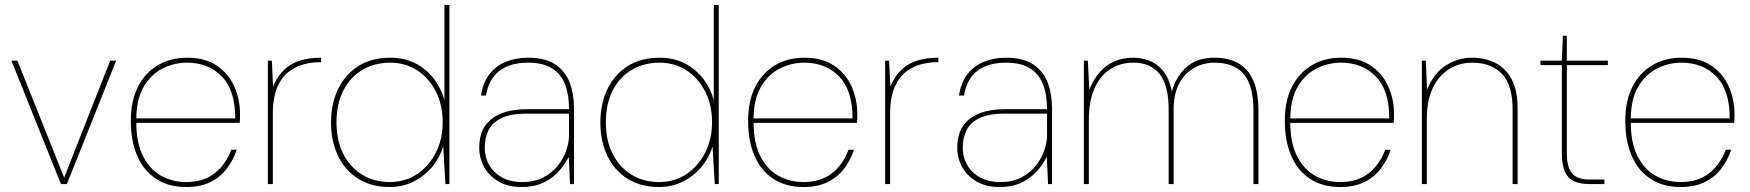

<svg xmlns="http://www.w3.org/2000/svg" viewBox="-20 -740 7036 772"><path d="M225 0 26 -496H50L238 -26L423 -496H447L249 0Z M729 12Q658 12 608 -20.5Q558 -53 532 -113Q506 -173 506 -254Q506 -335 535 -391.5Q564 -448 615 -478Q666 -508 732 -508Q805 -508 852 -476Q899 -444 922 -392.5Q945 -341 945 -282Q945 -272 945 -264.5Q945 -257 944 -246H517V-264H926Q926 -377 872 -432.5Q818 -488 732 -488Q680 -488 633.5 -464.5Q587 -441 557.5 -390.5Q528 -340 528 -259V-250Q528 -165 555.5 -111.5Q583 -58 628.5 -33Q674 -8 729 -8Q797 -8 842 -42.5Q887 -77 910 -138H932Q917 -94 890.5 -60Q864 -26 824 -7Q784 12 729 12Z M1057 0V-496H1073L1078 -392Q1096 -435 1123.5 -460.5Q1151 -486 1188 -497Q1225 -508 1271 -508V-490H1265Q1238 -490 1205.5 -482.5Q1173 -475 1143.5 -453.5Q1114 -432 1095.5 -390.5Q1077 -349 1077 -281V0Z M1547 12Q1473 12 1420 -21.5Q1367 -55 1339 -113.5Q1311 -172 1311 -247Q1311 -322 1339 -381Q1367 -440 1420.5 -474Q1474 -508 1549 -508Q1631 -508 1688.5 -460.5Q1746 -413 1767 -337V-720H1787V0H1771L1762 -151Q1747 -103 1715.5 -66.5Q1684 -30 1641 -9Q1598 12 1547 12ZM1547 -8Q1609 -8 1657 -40Q1705 -72 1732.5 -126.5Q1760 -181 1760 -248Q1760 -318 1732.5 -372Q1705 -426 1657.5 -457Q1610 -488 1549 -488Q1486 -488 1437 -459Q1388 -430 1360.5 -376Q1333 -322 1333 -248Q1333 -175 1360.5 -121Q1388 -67 1436.5 -37.5Q1485 -8 1547 -8Z M2077 12Q2023 12 1985 -10Q1947 -32 1927 -68Q1907 -104 1907 -145Q1907 -200 1930.5 -234Q1954 -268 1997 -284.5Q2040 -301 2098 -301H2268Q2268 -359 2252 -400.5Q2236 -442 2200 -465Q2164 -488 2103 -488Q2032 -488 1989 -456Q1946 -424 1934 -356H1914Q1922 -409 1948.5 -442.5Q1975 -476 2015 -492Q2055 -508 2103 -508Q2172 -508 2212.5 -481Q2253 -454 2270.5 -408Q2288 -362 2288 -305V0H2272L2267 -109Q2261 -98 2248 -78Q2235 -58 2213 -37.5Q2191 -17 2158 -2.5Q2125 12 2077 12ZM2080 -8Q2129 -8 2164.5 -26.5Q2200 -45 2223 -74Q2246 -103 2257 -135.5Q2268 -168 2268 -197V-283H2098Q2032 -283 1995 -264.5Q1958 -246 1943.5 -215Q1929 -184 1929 -145Q1929 -109 1946.5 -77.5Q1964 -46 1998 -27Q2032 -8 2080 -8Z M2630 12Q2556 12 2503 -21.5Q2450 -55 2422 -113.5Q2394 -172 2394 -247Q2394 -322 2422 -381Q2450 -440 2503.5 -474Q2557 -508 2632 -508Q2714 -508 2771.5 -460.5Q2829 -413 2850 -337V-720H2870V0H2854L2845 -151Q2830 -103 2798.5 -66.5Q2767 -30 2724 -9Q2681 12 2630 12ZM2630 -8Q2692 -8 2740 -40Q2788 -72 2815.5 -126.5Q2843 -181 2843 -248Q2843 -318 2815.5 -372Q2788 -426 2740.5 -457Q2693 -488 2632 -488Q2569 -488 2520 -459Q2471 -430 2443.5 -376Q2416 -322 2416 -248Q2416 -175 2443.5 -121Q2471 -67 2519.5 -37.5Q2568 -8 2630 -8Z M3211 12Q3140 12 3090 -20.5Q3040 -53 3014 -113Q2988 -173 2988 -254Q2988 -335 3017 -391.5Q3046 -448 3097 -478Q3148 -508 3214 -508Q3287 -508 3334 -476Q3381 -444 3404 -392.5Q3427 -341 3427 -282Q3427 -272 3427 -264.5Q3427 -257 3426 -246H2999V-264H3408Q3408 -377 3354 -432.5Q3300 -488 3214 -488Q3162 -488 3115.5 -464.5Q3069 -441 3039.5 -390.5Q3010 -340 3010 -259V-250Q3010 -165 3037.5 -111.5Q3065 -58 3110.5 -33Q3156 -8 3211 -8Q3279 -8 3324 -42.5Q3369 -77 3392 -138H3414Q3399 -94 3372.5 -60Q3346 -26 3306 -7Q3266 12 3211 12Z M3539 0V-496H3555L3560 -392Q3578 -435 3605.5 -460.5Q3633 -486 3670 -497Q3707 -508 3753 -508V-490H3747Q3720 -490 3687.5 -482.5Q3655 -475 3625.5 -453.5Q3596 -432 3577.5 -390.5Q3559 -349 3559 -281V0Z M3999 12Q3945 12 3907 -10Q3869 -32 3849 -68Q3829 -104 3829 -145Q3829 -200 3852.5 -234Q3876 -268 3919 -284.5Q3962 -301 4020 -301H4190Q4190 -359 4174 -400.5Q4158 -442 4122 -465Q4086 -488 4025 -488Q3954 -488 3911 -456Q3868 -424 3856 -356H3836Q3844 -409 3870.5 -442.5Q3897 -476 3937 -492Q3977 -508 4025 -508Q4094 -508 4134.5 -481Q4175 -454 4192.5 -408Q4210 -362 4210 -305V0H4194L4189 -109Q4183 -98 4170 -78Q4157 -58 4135 -37.5Q4113 -17 4080 -2.5Q4047 12 3999 12ZM4002 -8Q4051 -8 4086.5 -26.5Q4122 -45 4145 -74Q4168 -103 4179 -135.5Q4190 -168 4190 -197V-283H4020Q3954 -283 3917 -264.5Q3880 -246 3865.5 -215Q3851 -184 3851 -145Q3851 -109 3868.5 -77.5Q3886 -46 3920 -27Q3954 -8 4002 -8Z M4338 0V-496H4354L4360 -379Q4386 -444 4430.5 -476Q4475 -508 4538 -508Q4567 -508 4598.5 -497Q4630 -486 4655.5 -456.5Q4681 -427 4692 -371Q4706 -428 4748 -468Q4790 -508 4863 -508Q4918 -508 4957.5 -486.5Q4997 -465 5018.5 -418Q5040 -371 5040 -293V0H5020V-295Q5020 -396 4981 -442Q4942 -488 4863 -488Q4819 -488 4781.5 -467Q4744 -446 4721.5 -404.5Q4699 -363 4699 -300V0H4679V-300Q4679 -397 4642.5 -442.5Q4606 -488 4538 -488Q4484 -488 4443.5 -461.5Q4403 -435 4380.5 -384Q4358 -333 4358 -257V0Z M5369 12Q5298 12 5248 -20.5Q5198 -53 5172 -113Q5146 -173 5146 -254Q5146 -335 5175 -391.5Q5204 -448 5255 -478Q5306 -508 5372 -508Q5445 -508 5492 -476Q5539 -444 5562 -392.5Q5585 -341 5585 -282Q5585 -272 5585 -264.5Q5585 -257 5584 -246H5157V-264H5566Q5566 -377 5512 -432.5Q5458 -488 5372 -488Q5320 -488 5273.5 -464.5Q5227 -441 5197.5 -390.5Q5168 -340 5168 -259V-250Q5168 -165 5195.5 -111.5Q5223 -58 5268.5 -33Q5314 -8 5369 -8Q5437 -8 5482 -42.5Q5527 -77 5550 -138H5572Q5557 -94 5530.5 -60Q5504 -26 5464 -7Q5424 12 5369 12Z M5697 0V-496H5713L5718 -380Q5746 -447 5794.5 -477.5Q5843 -508 5899 -508Q5950 -508 5991.5 -487.5Q6033 -467 6057.5 -422.5Q6082 -378 6082 -305V0H6062V-300Q6062 -397 6019.5 -442.5Q5977 -488 5899 -488Q5848 -488 5807 -462.5Q5766 -437 5741.5 -387Q5717 -337 5717 -264V0Z M6370 0Q6334 0 6309.5 -11Q6285 -22 6272.5 -49Q6260 -76 6260 -122V-478H6174V-496H6260L6264 -596H6280V-496H6445V-478H6280V-122Q6280 -67 6301.5 -42.5Q6323 -18 6373 -18H6431V0Z M6738 12Q6667 12 6617 -20.5Q6567 -53 6541 -113Q6515 -173 6515 -254Q6515 -335 6544 -391.5Q6573 -448 6624 -478Q6675 -508 6741 -508Q6814 -508 6861 -476Q6908 -444 6931 -392.5Q6954 -341 6954 -282Q6954 -272 6954 -264.5Q6954 -257 6953 -246H6526V-264H6935Q6935 -377 6881 -432.5Q6827 -488 6741 -488Q6689 -488 6642.5 -464.5Q6596 -441 6566.5 -390.5Q6537 -340 6537 -259V-250Q6537 -165 6564.5 -111.5Q6592 -58 6637.5 -33Q6683 -8 6738 -8Q6806 -8 6851 -42.5Q6896 -77 6919 -138H6941Q6926 -94 6899.5 -60Q6873 -26 6833 -7Q6793 12 6738 12Z"/></svg>

Font: DM Sans 24pt Thin
Style: Regular
Weight: 250
Designer: Colophon Foundry, Jonny Pinhorn
Foundry: Colophon Foundry
Version: Version 4.004;gftools[0.9.30]